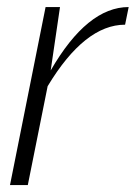

<svg xmlns="http://www.w3.org/2000/svg" viewBox="-20 -533 391 553"><path d="M8.8 0 111.3 -512.7H152.8L126 -330.1Q231.4 -512.7 350.6 -512.7L340.3 -461.9Q224.1 -461.9 117.2 -284.7L60.1 0Z"/></svg>

Font: Sansation Light
Style: Light Italic
Weight: 300
Designer: Bernd Montag
Version: Version 1.301